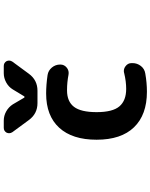

<svg xmlns="http://www.w3.org/2000/svg" viewBox="92 -918 815 1040"><g transform="rotate(-90 500.0 -398.5)"><path d="M512.7 -556.6Q559.6 -556.6 613.3 -548.8Q637.7 -544.9 653.8 -525.4Q669.9 -505.9 669.9 -480.5V-479.5Q669.9 -458 652.3 -444.3Q639.6 -434.6 624 -434.6Q619.1 -434.6 614.3 -435.5Q572.3 -443.4 534.2 -443.4Q532.2 -443.4 529.3 -443.4Q469.7 -443.4 440.9 -405.8Q412.1 -368.2 412.1 -283.2Q412.1 -196.3 443.4 -159.7Q474.6 -123 538.1 -123Q578.1 -123 623 -133.8Q628.9 -135.7 634.8 -135.7Q648.4 -135.7 660.2 -127Q677.7 -114.3 677.7 -93.8V-88.9Q677.7 -63.5 662.1 -43.5Q646.5 -23.4 621.1 -19.5Q571.3 -10.7 522.5 -10.7Q397.5 -10.7 330.1 -80.6Q262.7 -150.4 262.7 -283.2Q262.7 -415 327.6 -485.8Q392.6 -556.6 512.7 -556.6ZM490.2 -675.8Q491.2 -673.8 494.1 -673.8Q497.1 -673.8 498 -675.8L535.2 -737.3Q548.8 -759.8 572.8 -772.9Q596.7 -786.1 623 -786.1H662.1Q679.7 -786.1 688.5 -770.5Q691.4 -763.7 691.4 -756.8Q691.4 -748 685.5 -739.3L620.1 -650.4Q585.9 -603.5 528.3 -603.5H460.9Q403.3 -603.5 369.1 -650.4L303.7 -739.3Q297.9 -748 297.9 -756.8Q297.9 -763.7 300.8 -770.5Q309.6 -786.1 327.1 -786.1H366.2Q392.6 -786.1 416 -772.9Q439.5 -759.8 454.1 -737.3Z"/></g></svg>

Font: Gen Jyuu Gothic Monospace Bold
Style: Bold
Weight: 700
Designer: [Source Han Sans]
Ryoko NISHIZUKA  (kana & ideographs); Paul D. Hunt (Latin, Greek & Cyrillic); Wenlong ZHANG  (bopomofo
Version: Version 1.002.20150607